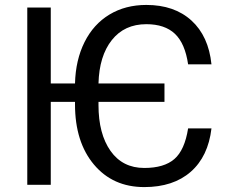

<svg xmlns="http://www.w3.org/2000/svg" viewBox="-20 -741 936 770"><path d="M183.6 -406.2H280.8Q283.2 -500.5 319.1 -572.3Q355 -644 418.9 -682.6Q482.9 -721.2 566.9 -721.2Q679.2 -721.2 747.8 -658.7Q816.4 -596.2 828.1 -482.9H734.4Q722.2 -566.9 681.4 -605.5Q640.6 -644 566.9 -644Q479 -644 428.5 -580.3Q377.9 -516.6 375 -406.2H639.6V-332.5H375V-319.8Q375 -204.1 423.3 -135.7Q471.7 -67.4 558.6 -67.4Q638.2 -67.4 679.4 -103.3Q720.7 -139.2 734.4 -226.1H828.1Q814.9 -113.3 744.9 -52Q674.8 9.3 558.6 9.3Q432.6 9.3 356.7 -81.1Q280.8 -171.4 280.8 -322.8V-332.5H183.6V0H89.4V-710.9H183.6Z"/></svg>

Font: Roboto-o
Style: o-Regular
Weight: 400
Designer: Google
Version: Version 2.134; 2016; ttfautohint (v1.6)